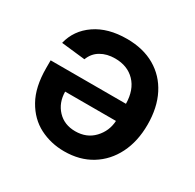

<svg xmlns="http://www.w3.org/2000/svg" viewBox="-128 -694 850 839"><g transform="rotate(30 296.5 -274.5)"><path d="M291.9 7.1Q224.8 7.1 168.1 -21.8Q111.5 -50.8 77.1 -111.9Q42.6 -172.9 42.6 -268.5V-307.9H422.6Q421.5 -377.8 383.7 -416.9Q345.9 -456 283.4 -456Q241.8 -456 211.5 -438.2Q181.1 -420.5 168 -385.7L47.9 -399.1Q65 -470.2 127.5 -513.1Q190 -556.1 285.2 -556.1Q367.5 -556.1 426.8 -521.7Q486.2 -487.2 518.1 -424.4Q550.1 -361.5 550.1 -275.9Q550.1 -191.8 518.1 -128Q486.2 -64.3 428.1 -28.6Q370 7.1 291.9 7.1ZM290.1 -93Q347.7 -93 383.5 -131Q419.4 -169 422.2 -221.2H165.8Q166.5 -165.5 200.6 -129.3Q234.7 -93 290.1 -93Z"/></g></svg>

Font: Linik Sans SemiBold
Style: Regular
Weight: 600
Designer: Rasmus Andersson (font), Cristiano Sobral (main changes)
Foundry: rsms
Version: Version 3.018;June 1, 2022;FontCreator 14.0.0.2814 64-bit; t